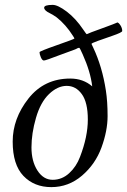

<svg xmlns="http://www.w3.org/2000/svg" viewBox="-20 -757 521 787"><path d="M268 -435Q321 -435 358 -403Q351 -463 319 -534Q307 -561 305 -561Q303 -561 301 -560.5Q299 -560 297 -559Q295 -558 291.5 -556Q288 -554 284 -553L224 -531Q167 -509 160 -509Q153 -509 147.5 -522Q142 -535 142 -543Q142 -547 213.5 -572Q285 -597 285 -599Q285 -601 279 -610Q250 -656 212 -686Q195 -698 184 -703Q161 -714 161 -725.5Q161 -737 196 -737Q217 -737 253.5 -709.5Q290 -682 321 -636Q334 -617 335 -617Q336 -617 338.5 -618Q341 -619 345.5 -621Q350 -623 355 -625L415 -647Q448 -659 459 -664L460 -665Q466 -665 473.5 -653.5Q481 -642 481 -630Q481 -624 440 -610L380 -589Q355 -580 355 -577L362 -562Q399 -484 414 -386Q421 -341 421 -281Q421 -221 396 -152.5Q371 -84 316 -37Q261 10 190.5 10Q120 10 76 -36Q32 -82 32 -176.5Q32 -271 96.5 -353Q161 -435 268 -435ZM308 -114Q340 -197 340 -267Q340 -337 315.5 -371Q291 -405 253.5 -405Q216 -405 181 -371.5Q146 -338 127.5 -274Q109 -210 109 -153Q109 -96 133.5 -58Q158 -20 196 -20Q234 -20 263.5 -47Q293 -74 308 -114Z"/></svg>

Font: Sorts Mill Goudy
Style: Italic
Weight: 400
Italic angle: -7.40001°
Version: Version 003.101